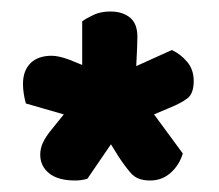

<svg xmlns="http://www.w3.org/2000/svg" viewBox="-20 -669 381 334"><path d="M70 -572Q82 -572 101 -565L123 -556V-632Q130 -637 142.5 -643Q155 -649 172 -649Q193 -649 206 -638.5Q219 -628 219 -605Q219 -600 218.5 -585.5Q218 -571 217 -554L279 -582Q294 -575 305.5 -561.5Q317 -548 317 -528Q317 -506 305.5 -497.5Q294 -489 274 -481L248 -470L298 -402Q292 -382 277 -368.5Q262 -355 241 -355Q219 -355 208 -367.5Q197 -380 186 -397L173 -418L132 -358Q121 -355 111 -355Q81 -355 65.5 -367.5Q50 -380 50 -400Q50 -411 55 -421.5Q60 -432 70 -444L91 -470L25 -489Q20 -507 20 -523Q20 -546 33 -559Q46 -572 70 -572Z"/></svg>

Font: Baloo Thambi 2
Style: Bold
Weight: 700
Designer: Aadarsh Rajan and Ek Type
Foundry: Ek Type
Version: Version 1.640;hotconv 1.0.111;makeotfexe 2.5.65597; ttfautoh